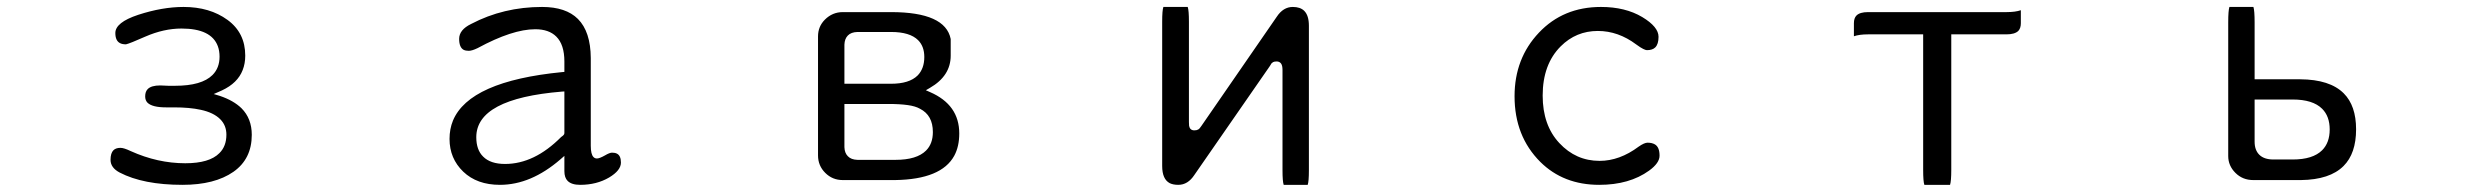

<svg xmlns="http://www.w3.org/2000/svg" viewBox="-20 -512 7040 547"><path d="M453.1 -206.1H475.6Q520.5 -206.1 551.8 -199.2Q588.4 -191.4 607.4 -172.4Q625 -154.8 625 -128.4Q625 -95.2 605 -75.7Q576.7 -46.9 507.8 -46.9Q429.2 -46.9 352.5 -81.5Q333 -90.8 323.2 -90.8Q310.1 -90.8 303.2 -84Q294.9 -75.7 294.9 -56.6Q294.9 -34.2 320.8 -20.5Q388.2 14.6 500 14.6Q591.8 14.6 645 -22.5Q697.3 -59.1 697.3 -127.9Q697.3 -174.3 668 -203.6Q645.5 -225.6 606.4 -238.8L588.9 -244.1L612.3 -254.4Q657.2 -275.4 671.4 -312.5Q678.7 -331.1 678.7 -353.5Q678.7 -418.5 628.2 -455.3Q577.6 -492.2 502.9 -492.2Q442.4 -492.2 373.5 -469.7Q308.6 -448.2 308.6 -418Q308.6 -396 321.8 -389.2Q328.1 -385.7 338.9 -385.7Q350.1 -388.2 394 -407.7Q446.8 -430.7 497.1 -430.7Q582 -430.7 600.6 -380.4Q605.5 -367.2 605.5 -350.6Q605.5 -318.4 585.4 -298.3Q554.7 -267.6 478.5 -267.6H460L436.5 -268.6Q411.1 -268.6 400.9 -258.3Q393.6 -251 393.6 -237.3Q393.6 -226.1 400.4 -219.2Q414.1 -206.1 453.1 -206.1Z M1587.9 -251.5V-132.8Q1587.9 -129.9 1585.7 -127.4Q1583.5 -125 1578.6 -121.6Q1502.4 -44.9 1418.9 -44.9Q1377 -44.9 1356.4 -65.9Q1336.9 -85 1336.9 -121.1Q1336.9 -231 1580.6 -251ZM1587.9 -67.9V-24.4Q1587.9 -5.9 1597.2 3.4Q1608.4 14.6 1632.8 14.6Q1679.7 14.6 1715.3 -6.3Q1749 -26.4 1749 -48.8Q1749 -68.4 1737.8 -74.2Q1732.4 -77.1 1723.6 -77.1Q1716.8 -77.1 1703.6 -69.3Q1688 -60.5 1680.7 -60.5Q1674.8 -60.5 1670.9 -64.5Q1663.1 -72.3 1663.1 -96.7V-346.7Q1662.6 -421.9 1626.5 -458Q1592.3 -492.2 1524.4 -492.2Q1414.6 -492.2 1322.3 -443.8Q1288.1 -427.2 1288.1 -401.4Q1288.1 -377 1300.8 -370.1Q1306.6 -367.2 1315.4 -367.2Q1324.7 -367.2 1340.8 -375Q1439.9 -428.7 1504.9 -428.7Q1543.9 -428.7 1564.9 -407.7Q1587.9 -384.8 1587.9 -336.9V-307.1L1581.5 -306.6Q1317.4 -280.8 1270.5 -168.5Q1260.7 -144.5 1260.7 -116.2Q1260.7 -60.5 1299.8 -22.9Q1338.9 14.6 1404.3 14.6Q1492.7 14.6 1576.7 -58.1ZM1578.6 -121.6 1579.1 -122.1Q1579.1 -122.1 1578.6 -121.6Z M2385.7 -273.4V-384.8Q2386.2 -401.4 2395.5 -410.9Q2404.8 -420.4 2422.9 -420.9H2518.6Q2572.3 -420.9 2595.7 -397.5Q2613.3 -379.9 2613.3 -349.6Q2613.3 -316.4 2594.2 -296.9Q2570.3 -273.4 2518.6 -273.4ZM2385.7 -215.8H2510.7Q2543.9 -215.8 2566.2 -212.6Q2588.4 -209.5 2601.1 -202.1Q2637.7 -183.6 2637.7 -135.7Q2637.7 -102.5 2618.2 -83Q2591.8 -56.6 2531.2 -56.6H2422.9Q2404.8 -57.1 2395.5 -66.9Q2386.2 -76.2 2385.7 -92.8ZM2688.5 -400.9Q2673.3 -477.5 2518.6 -477.5H2380.9Q2351.6 -477.5 2330.1 -456.1Q2310.5 -436.5 2310.5 -408.2V-69.3Q2310.5 -40 2331.1 -19.5Q2351.6 1 2380.9 1H2530.3Q2662.1 -1 2698.7 -68.4Q2712.9 -94.7 2712.9 -131.8Q2712.9 -213.4 2629.9 -249.5L2617.7 -254.9L2629.4 -261.7Q2688.5 -295.9 2688.5 -353.5ZM2601.1 -202.1 2600.6 -202.6Q2600.6 -202.1 2601.1 -202.1Z M3294.4 -492.2Q3291 -482.4 3291 -450.2V-39.1Q3291 -1.5 3312.5 9.8Q3322.3 14.6 3336.9 14.6Q3364.3 14.6 3382.8 -13.7L3597.7 -323.7Q3601.1 -329.6 3602.5 -331.5Q3605 -333.5 3606.9 -335Q3610.4 -336.9 3617.2 -336.9Q3624 -336.9 3628.4 -332.5L3629.9 -330.6Q3633.8 -325.2 3633.8 -312.5V-27.3Q3633.8 4.9 3637.2 14.6H3705.6Q3709 4.9 3709 -27.3V-438.5Q3709 -467.8 3695.8 -481Q3684.6 -492.2 3663.1 -492.2Q3635.7 -492.2 3617.2 -463.9L3402.8 -153.3Q3397.5 -145 3393.6 -143.1Q3389.6 -140.6 3382.8 -140.6Q3370.1 -140.6 3367.7 -153.3Q3367.2 -157.7 3367.2 -164.1V-450.2Q3367.2 -482.4 3363.8 -492.2Z M4541 -492.2Q4433.6 -492.2 4364.3 -418.9Q4294.9 -345.7 4294.9 -237.8Q4294.9 -124 4368.2 -50.8Q4434.1 14.6 4536.1 14.6Q4622.1 14.6 4678.2 -25.9Q4708 -47.4 4708 -68.4Q4708 -92.8 4694.8 -100.6Q4686.5 -105.5 4673.8 -105.5Q4664.6 -105.5 4648.4 -94.2Q4594.2 -53.7 4537.1 -53.7Q4469.7 -53.7 4422.4 -104.5Q4375 -155.3 4375 -239.7Q4375 -328.6 4426.3 -379.9Q4470.2 -423.8 4532.2 -423.8Q4590.3 -423.8 4641.6 -385.3Q4654.3 -376 4661.4 -372.6Q4668.5 -369.1 4671.9 -369.1Q4688 -369.1 4695.8 -377Q4705.1 -386.2 4705.1 -407.2Q4705.1 -435.5 4658.7 -463.4Q4610.4 -492.2 4541 -492.2Z M5535.6 14.6Q5539.1 4.4 5539.1 -28.3V-414.1H5696.3Q5719.7 -414.1 5730 -423.8Q5737.3 -431.6 5737.3 -445.8V-482.9Q5721.7 -477.5 5696.3 -477.5H5301.8Q5278.8 -477.5 5269 -467.8Q5261.7 -460.4 5261.7 -445.8V-408.7Q5277.3 -414.1 5301.8 -414.1H5459V-28.3Q5459 4.9 5462.4 14.6Z M6403.3 -228.5H6511.7Q6569.3 -228.5 6595.7 -202.1Q6617.2 -180.7 6617.2 -143.1Q6617.2 -105.5 6595.7 -84Q6569.3 -57.6 6511.7 -57.6H6457Q6430.2 -57.6 6416.5 -71.3Q6403.3 -84.5 6403.3 -108.4ZM6331.5 -492.2Q6328.1 -481.9 6328.1 -448.2V-67.4Q6328.1 -40 6348.6 -19.5Q6369.1 1 6399.4 1H6535.2Q6617.7 0 6656.7 -39.1Q6692.4 -74.7 6692.4 -143.6Q6692.4 -210.9 6657.2 -246.1Q6617.7 -285.6 6533.2 -286.1H6403.3V-448.2Q6403.3 -481.9 6399.9 -492.2Z"/></svg>

Font: YuPearl-Light
Style: Light
Weight: 300
Designer: Max Yao
Foundry: Max-Everyday
Version: Version 1.011; ttfautohint (v1.8.3)